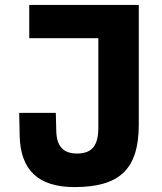

<svg xmlns="http://www.w3.org/2000/svg" viewBox="-20 -750 660 781"><path d="M58 -291 60 -198C63 -57.5 136.5 11 282.5 11C465.5 11 544.5 -60.5 544.5 -243V-730H99V-594.5H380V-231.5C380 -156.5 354 -125.5 292.5 -125.5C236.5 -125.5 210.5 -156.5 209 -216L207 -291Z"/></svg>

Font: Monaspace Neon ExtraBold
Style: Regular
Weight: 800
Designer: Riley Cran & the Lettermatic Team
Foundry: Lettermatic
Version: Version 1.200 (Monaspace Neon)